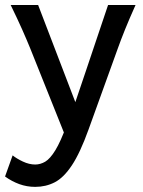

<svg xmlns="http://www.w3.org/2000/svg" viewBox="-29 -518 571 768"><path d="M296.9 -45.4 250.5 71.8 91.8 -324.7Q78.1 -358.4 59.8 -399.7Q41.5 -440.9 13.7 -498H123.5ZM442.4 -324.7 325.2 0Q291.5 93.8 258.5 143.3Q225.6 192.9 189.9 211.2Q154.3 229.5 111.8 229.5Q78.6 229.5 48.3 218.5Q18.1 207.5 -8.8 188L21.5 103.5Q37.1 116.2 62.5 128.2Q87.9 140.1 111.8 140.1Q132.3 140.1 151.9 128.7Q171.4 117.2 192.4 83Q213.4 48.8 238.3 -19Q243.7 -33.7 253.2 -57.6Q262.7 -81.5 271.5 -106.9Q290.5 -162.6 313.7 -231.7Q336.9 -300.8 360.4 -370.6Q383.8 -440.4 403.3 -498H513.2Q487.8 -441.4 471.2 -400.1Q454.6 -358.9 442.4 -324.7Z"/></svg>

Font: Kanchenjunga Medium
Style: Regular
Weight: 500
Version: Version 2.001